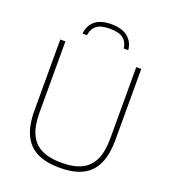

<svg xmlns="http://www.w3.org/2000/svg" viewBox="-166 -1060 1061 1191"><g transform="rotate(20 365.0 -464.5)"><path d="M97.5 -274V-740H131.5V-269Q131.5 -183.5 156.2 -129.5Q181 -75.5 232.5 -49.8Q284 -24 365.5 -24Q446.5 -24 498 -49.8Q549.5 -75.5 574.2 -129.5Q599 -183.5 599 -269V-740H632V-274Q632 -175 603.2 -112.8Q574.5 -50.5 516 -20.8Q457.5 9 365.5 9Q273.5 9 214.5 -20.8Q155.5 -50.5 126.5 -112.8Q97.5 -175 97.5 -274ZM364.5 -938Q435 -938 473.2 -906.5Q511.5 -875 516.5 -822H487Q481 -865 452.8 -886.8Q424.5 -908.5 364.5 -908.5Q305 -908.5 277.5 -886.8Q250 -865 244 -822H214.5Q219.5 -876 256.8 -907Q294 -938 364.5 -938Z"/></g></svg>

Font: Encode Sans Semi Expanded Thin
Style: Regular
Weight: 250
Width: 6
Designer: Multiple Designers
Foundry: Impallari Type
Version: Version 2.000